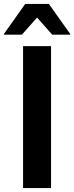

<svg xmlns="http://www.w3.org/2000/svg" viewBox="-32 -954 376 974"><path d="M85 -720H227V0H85ZM-12 -778V-782L96 -934H216L324 -782V-778H233L156 -865L79 -778Z"/></svg>

Font: Kufam SemiBold
Style: Regular
Weight: 600
Designer: Wael Morcos, Artur Schmal
Foundry: Original Type
Version: Version 1.300; ttfautohint (v1.8.3)